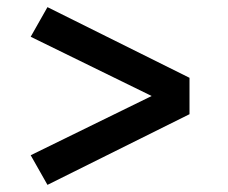

<svg xmlns="http://www.w3.org/2000/svg" viewBox="-20 -609 640 538"><path d="M113 -91 66 -174 405 -340 66 -506 113 -589 511 -391V-289Z"/></svg>

Font: Iosevka Slab Semibold Extended
Style: Regular
Weight: 600
Width: 7
Monospace: yes
Designer: Belleve Invis
Foundry: Belleve Invis
Version: Version 11.1.0; ttfautohint (v1.8.3)